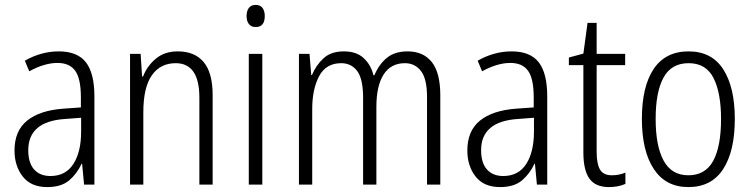

<svg xmlns="http://www.w3.org/2000/svg" viewBox="-20 -751 3057 781"><path d="M219 -542Q295 -542 329.5 -497.5Q364 -453 364 -359V0H322L314 -85H312Q293 -44 261 -17Q229 10 172 10Q106 10 72.5 -33Q39 -76 39 -139Q39 -219 90.5 -260.5Q142 -302 238 -309L309 -314V-355Q309 -431 286 -463Q263 -495 214 -495Q161 -495 99 -461L81 -504Q112 -522 147 -532Q182 -542 219 -542ZM244 -267Q95 -257 95 -140Q95 -88 119 -61.5Q143 -35 185 -35Q247 -35 278.5 -84Q310 -133 310 -216V-272Z M703 -542Q772 -542 808.5 -498.5Q845 -455 845 -363V0H791V-353Q791 -425 766.5 -459.5Q742 -494 695 -494Q632 -494 597.5 -444.5Q563 -395 563 -294V0H509V-532H552L558 -440H562Q578 -482 613.5 -512Q649 -542 703 -542Z M1020 -731Q1039 -731 1048 -718.5Q1057 -706 1057 -686Q1057 -641 1020 -641Q1002 -641 992.5 -653Q983 -665 983 -686Q983 -706 992 -718.5Q1001 -731 1020 -731ZM1047 -532V0H992V-532Z M1638 -542Q1702 -542 1736.5 -498.5Q1771 -455 1771 -363V0H1717V-357Q1717 -430 1692.5 -462Q1668 -494 1627 -494Q1570 -494 1540.5 -448Q1511 -402 1511 -316V0H1457V-352Q1457 -430 1433 -462Q1409 -494 1368 -494Q1306 -494 1278 -441Q1250 -388 1250 -307V0H1196V-532H1239L1246 -446H1249Q1265 -485 1295.5 -513.5Q1326 -542 1379 -542Q1430 -542 1459.5 -514.5Q1489 -487 1499 -445H1503Q1522 -490 1554 -516Q1586 -542 1638 -542Z M2061 -542Q2137 -542 2171.5 -497.5Q2206 -453 2206 -359V0H2164L2156 -85H2154Q2135 -44 2103 -17Q2071 10 2014 10Q1948 10 1914.5 -33Q1881 -76 1881 -139Q1881 -219 1932.5 -260.5Q1984 -302 2080 -309L2151 -314V-355Q2151 -431 2128 -463Q2105 -495 2056 -495Q2003 -495 1941 -461L1923 -504Q1954 -522 1989 -532Q2024 -542 2061 -542ZM2086 -267Q1937 -257 1937 -140Q1937 -88 1961 -61.5Q1985 -35 2027 -35Q2089 -35 2120.5 -84Q2152 -133 2152 -216V-272Z M2469 -38Q2484 -38 2498.5 -41Q2513 -44 2524 -49V-3Q2511 3 2494 6.5Q2477 10 2457 10Q2402 10 2377.5 -24.5Q2353 -59 2353 -130V-486H2294V-517L2353 -533L2370 -658H2407V-532H2523V-486H2407V-133Q2407 -85 2420.5 -61.5Q2434 -38 2469 -38Z M2969 -267Q2969 -136 2921.5 -63Q2874 10 2780 10Q2688 10 2639.5 -63.5Q2591 -137 2591 -267Q2591 -399 2639 -470.5Q2687 -542 2781 -542Q2875 -542 2922 -469Q2969 -396 2969 -267ZM2647 -267Q2647 -157 2679.5 -97.5Q2712 -38 2780 -38Q2849 -38 2881 -96.5Q2913 -155 2913 -267Q2913 -373 2882.5 -433.5Q2852 -494 2781 -494Q2711 -494 2679 -435.5Q2647 -377 2647 -267Z"/></svg>

Font: Noto Sans Khmer Condensed Light
Style: Regular
Weight: 300
Width: 3
Designer: Danh Hong and the Monotype Design Team
Foundry: Monotype Imaging Inc.
Version: Version 2.004; ttfautohint (v1.8.4.7-5d5b)